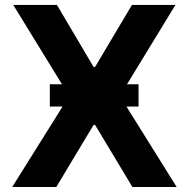

<svg xmlns="http://www.w3.org/2000/svg" viewBox="-20 -747 754 767"><path d="M207.4 -727.3 354 -479.4H359.7L507.1 -727.3H680.8L458.8 -363.6L685.7 0H508.9L359.7 -248.2H354L204.9 0H28.8L256.4 -363.6L33 -727.3ZM179 -321.4V-410.5H533.4V-321.4Z"/></svg>

Font: Inter Zeller
Style: Bold
Weight: 700
Designer: Rasmus Andersson; Joe Bland
Foundry: zeller
Version: Version 3.015;git-dec3a8cb1